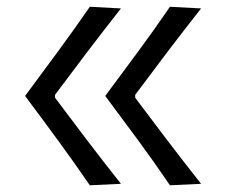

<svg xmlns="http://www.w3.org/2000/svg" viewBox="-20 -550 673 572"><path d="M486.3 2Q440.9 -64.9 392.1 -131.3Q343.3 -197.8 293.5 -264.2Q343.3 -331.1 392.1 -397.2Q440.9 -463.4 486.3 -529.8L579.1 -524.9Q528.3 -460.4 479.5 -396.2Q430.7 -332 382.8 -267.6V-258.8Q430.7 -194.8 479.5 -130.6Q528.3 -66.4 579.1 -2.4ZM247.6 2Q201.7 -64.9 153.1 -131.3Q104.5 -197.8 54.7 -264.2Q104.5 -331.1 153.1 -397.2Q201.7 -463.4 247.6 -529.8L340.3 -524.9Q289.6 -460.4 240.7 -396.2Q191.9 -332 144 -267.6V-258.8Q191.9 -194.8 240.7 -130.6Q289.6 -66.4 340.3 -2.4Z"/></svg>

Font: Pinar DS4-Regular
Style: Regular
Weight: 400
Designer: Amin Abedi
Version: Version 2.000